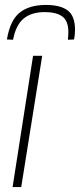

<svg xmlns="http://www.w3.org/2000/svg" viewBox="-20 -758 324 778"><path d="M66 0H31L114 -532H151ZM166 -738Q225 -738 254.5 -715.5Q284 -693 284 -637Q284 -615 280 -598L255 -597Q256 -606 256.5 -614Q257 -622 257 -631Q256 -675 231.5 -692Q207 -709 162 -709Q107 -709 75.5 -682.5Q44 -656 33 -597L8 -598Q21 -676 60 -707Q99 -738 166 -738Z"/></svg>

Font: Georama ExtraLight
Style: Italic
Weight: 200
Italic angle: -9°
Designer: Jean-Baptiste Levee
Foundry: Production Type
Version: Version 1.000